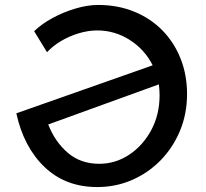

<svg xmlns="http://www.w3.org/2000/svg" viewBox="-20 -753 833 776"><path d="M376 -733Q457 -733 523.5 -705.5Q590 -678 637.5 -629Q685 -580 710.5 -514.5Q736 -449 736 -373Q736 -293 707.5 -224.5Q679 -156 629 -105Q579 -54 513.5 -25.5Q448 3 373 3Q245 3 160.5 -77.5Q76 -158 46 -295L597 -489Q565 -553 504.5 -591.5Q444 -630 373 -630Q337 -630 298.5 -618.5Q260 -607 226.5 -587Q193 -567 170 -542L118 -627Q148 -656 192 -680Q236 -704 285 -718.5Q334 -733 376 -733ZM622 -412 175 -250Q202 -180 254 -135.5Q306 -91 381 -91Q447 -91 502.5 -128Q558 -165 591.5 -227.5Q625 -290 625 -368Q625 -390 622 -412Z"/></svg>

Font: Reem Kufi Ink
Style: Regular
Weight: 400
Designer: Khaled Hosny
Version: Version 1.7